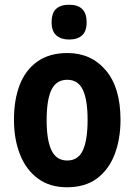

<svg xmlns="http://www.w3.org/2000/svg" viewBox="-20 -781 567 811"><path d="M489 -275Q489 -194 464.5 -129.5Q440 -65 390 -27.5Q340 10 263 10Q190 10 140 -27Q90 -64 64.5 -128.5Q39 -193 39 -275Q39 -360 63.5 -423Q88 -486 138.5 -521.5Q189 -557 265 -557Q365 -557 427 -484Q489 -411 489 -275ZM177 -273Q177 -189 197.5 -146Q218 -103 264 -103Q310 -103 330 -146Q350 -189 350 -275Q350 -359 330 -401.5Q310 -444 264 -444Q218 -444 197.5 -402Q177 -360 177 -273ZM272 -761Q346 -761 346 -687Q346 -649 326.5 -631.5Q307 -614 272 -614Q238 -614 218 -631.5Q198 -649 198 -687Q198 -726 217 -743.5Q236 -761 272 -761Z"/></svg>

Font: Noto Sans Condensed
Style: Bold
Weight: 700
Width: 3
Designer: Monotype Design Team
Foundry: Monotype Imaging Inc.
Version: Version 2.013; ttfautohint (v1.8.4.7-5d5b)